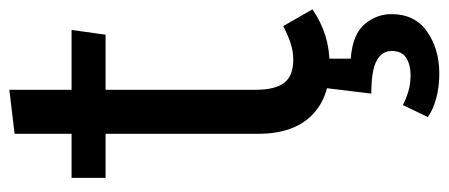

<svg xmlns="http://www.w3.org/2000/svg" viewBox="-288 -408 938 401"><g transform="rotate(-90 180.5 -208.0)"><path d="M101 -646 193 -657V-142Q193 -102 207.5 -83Q222 -64 256 -64Q273 -64 290 -69.5Q307 -75 326 -85L361 -24Q335 -6 306 3Q277 12 243 12Q176 12 138.5 -26.5Q101 -65 101 -138ZM9 -527H318L308 -456H9ZM199 -16H258V56Q309 60 330 85Q351 110 351 141Q351 190 314.5 215.5Q278 241 227 241Q199 241 175 234.5Q151 228 136 217L161 165Q175 172 190 176.5Q205 181 224 181Q245 181 259.5 172Q274 163 274 141Q274 121 253.5 110Q233 99 185 99Z"/></g></svg>

Font: Fira Sans Variable
Style: Regular
Weight: 400
Designer: Carrois Corporate & Edenspiekermann AG
Foundry: Carrois Corporate GbR & Edenspiekermann AG
Version: Version 4.202